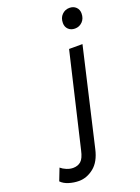

<svg xmlns="http://www.w3.org/2000/svg" viewBox="-331 -789 783 1077"><g transform="rotate(-20 61.0 -250.5)"><path d="M218 -596Q194 -596 179 -610.5Q164 -625 164 -648Q164 -679 182.5 -697.5Q201 -716 227 -716Q251 -716 266 -701.5Q281 -687 281 -664Q281 -633 262.5 -614.5Q244 -596 218 -596ZM-53 215Q-83 215 -112.5 206Q-142 197 -159 179L-131 107Q-117 119 -97.5 127Q-78 135 -59 135Q-31 135 -12.5 119Q6 103 16 57L147 -500H227L93 78Q77 149 35.5 182Q-6 215 -53 215Z"/></g></svg>

Font: Work Sans
Style: Italic
Weight: 400
Italic angle: -13°
Designer: Wei Huang
Foundry: Wei Huang
Version: Version 2.012